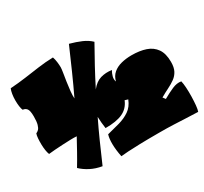

<svg xmlns="http://www.w3.org/2000/svg" viewBox="-192 -1126 1650 1552"><g transform="rotate(-30 632.5 -349.5)"><path d="M525 150Q512 85 511 32Q510 -21 521 -57Q582 -72 637.5 -87.5Q693 -103 736.5 -132.5Q780 -162 803 -220L774 -229Q748 -165 688.5 -137.5Q629 -110 528 -111Q524 -137 521.5 -165.5Q519 -194 518 -221Q478 -139 437.5 -48.5Q397 42 353 144Q294 134 247 109.5Q200 85 167 53Q201 -3 232 -59Q263 -115 293 -170Q269 -172 234 -171Q199 -170 161 -168Q123 -166 87.5 -163.5Q52 -161 28 -158Q21 -175 17 -201Q13 -227 12.5 -256Q12 -285 14 -311.5Q16 -338 22 -354Q35 -359 46.5 -370.5Q58 -382 65.5 -408Q73 -434 73 -482Q73 -538 58.5 -555.5Q44 -573 22 -574Q15 -588 11.5 -614Q8 -640 8 -670Q8 -700 12.5 -727.5Q17 -755 25 -773Q99 -778 168 -787.5Q237 -797 305 -806.5Q373 -816 445 -818Q453 -795 456.5 -767Q460 -739 460 -718Q460 -704 454.5 -670Q449 -636 442.5 -594Q436 -552 432 -511.5Q428 -471 430 -444Q477 -542 521.5 -642.5Q566 -743 612 -849Q671 -833 718.5 -812.5Q766 -792 799 -760Q749 -672 704 -589Q659 -506 616 -421Q656 -472 704 -486Q752 -500 807 -492Q794 -470 787 -444Q780 -418 789 -395Q800 -440 831 -466.5Q862 -493 907 -504.5Q952 -516 1003 -516Q1079 -516 1135 -497Q1191 -478 1222.5 -433Q1254 -388 1254 -310Q1254 -259 1237.5 -227.5Q1221 -196 1192 -175Q1163 -154 1126.5 -136Q1090 -118 1050 -95L1068 -71Q1119 -100 1163.5 -119.5Q1208 -139 1247 -132Q1253 -108 1255.5 -68Q1258 -28 1257 15.5Q1256 59 1252.5 95.5Q1249 132 1242 150Q1181 148 1128.5 145.5Q1076 143 1018.5 140.5Q961 138 884 138Q772 138 702.5 140Q633 142 592.5 144.5Q552 147 525 150Z"/></g></svg>

Font: Oi
Style: Regular
Weight: 400
Designer: Kostas Bartsokas, Mohamad Dakak
Foundry: Foundry5
Version: Version 4.000